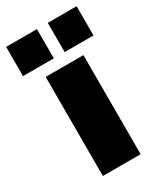

<svg xmlns="http://www.w3.org/2000/svg" viewBox="-219 -769 713 839"><g transform="rotate(-30 137.0 -350.0)"><path d="M169 -700H314.5V-552.5H169ZM-41 -700H114.5V-552.5H-41ZM43 -500H233.5V0H43Z"/></g></svg>

Font: Overused Grotesk Black
Style: Regular
Weight: 900
Version: Version 0.004